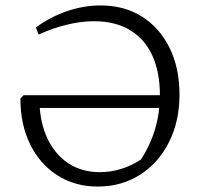

<svg xmlns="http://www.w3.org/2000/svg" viewBox="-20 -678 751 706"><path d="M339 8Q256 8 191.5 -33Q127 -74 91 -147Q55 -220 55 -316L67 -328H604V-281H99L125 -304Q127 -225 155.5 -166.5Q184 -108 233 -76.5Q282 -45 346 -45Q427 -45 498 -91Q533 -145 550.5 -204.5Q568 -264 568 -327Q568 -413 540 -474Q512 -535 457.5 -567.5Q403 -600 326 -600Q279 -600 227 -587.5Q175 -575 122 -551L112 -577Q165 -616 226.5 -637Q288 -658 350 -658Q437 -658 502 -617Q567 -576 603.5 -502Q640 -428 640 -330Q640 -232 601.5 -155.5Q563 -79 495 -35.5Q427 8 339 8Z"/></svg>

Font: Piazzolla 24pt Light
Style: Regular
Weight: 300
Designer: Juan Pablo del Peral
Foundry: Huerta Tipografica
Version: Version 2.005